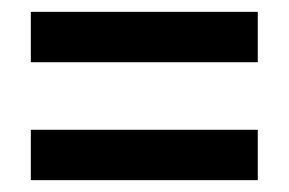

<svg xmlns="http://www.w3.org/2000/svg" viewBox="-20 -449 488 324"><path d="M415 -230V-145H32V-230ZM415 -429V-344H32V-429Z"/></svg>

Font: Mukta Malar
Style: Bold
Weight: 700
Designer: Aadarsh Rajan, Girish Dalvi, Yashodeep Gholap
Foundry: Ek Type
Version: Version 2.538;PS 1.000;hotconv 16.6.51;makeotf.lib2.5.65220;